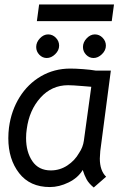

<svg xmlns="http://www.w3.org/2000/svg" viewBox="-20 -822 595 854"><path d="M17 -207Q17 -231 20 -255Q30 -330 67 -389.5Q104 -449 162.5 -483Q221 -517 293 -517Q316 -517 349.5 -514.5Q383 -512 406 -508H473L426 -150Q424 -126 424 -117Q424 -63 452 -36L397 12Q375 -6 365 -24.5Q355 -43 348 -66Q327 -31 285 -10.5Q243 10 202 10Q113 10 65 -52Q17 -114 17 -207ZM332 -142Q349 -167 353 -196L386 -436L350 -439Q302 -443 283 -443Q210 -443 160 -387.5Q110 -332 99 -248Q96 -229 96 -208Q96 -146 124 -105Q152 -64 206 -64Q246 -64 279.5 -86Q313 -108 332 -142ZM141 -613Q141 -634 157.5 -651.5Q174 -669 194 -669Q214 -669 228.5 -654Q243 -639 243 -619Q243 -598 225.5 -581Q208 -564 188 -564Q169 -564 155 -578.5Q141 -593 141 -613ZM349 -613Q349 -634 365.5 -651.5Q382 -669 402 -669Q422 -669 436.5 -654Q451 -639 451 -619Q451 -598 433.5 -581Q416 -564 396 -564Q377 -564 363 -578.5Q349 -593 349 -613ZM154 -802H487L477 -728H144Z"/></svg>

Font: Bellota Text
Style: Bold Italic
Weight: 700
Italic angle: -7.5°
Designer: Kemie Guaida
Foundry: Kemie Guaida
Version: Version 4.001